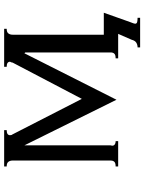

<svg xmlns="http://www.w3.org/2000/svg" viewBox="90 -656 669 888"><g transform="rotate(-90 424.0 -212.5)"><path d="M597.7 0V-11.7Q613.3 -11.7 619.1 -17.6Q625 -23.4 625 -35.2V-429.7L621.1 -433.6L406.2 -7.8L195.3 -433.6V-429.7V-35.2Q191.4 -23.4 197.3 -17.6Q203.1 -11.7 214.8 -11.7V0H97.7V-11.7Q113.3 -11.7 119.1 -17.6Q125 -23.4 125 -35.2V-488.3Q125 -500 119.1 -507.8Q113.3 -515.6 97.7 -515.6V-527.3H265.6V-515.6Q242.2 -515.6 242.2 -500Q242.2 -492.2 246.1 -488.3L410.2 -168L578.1 -488.3Q578.1 -492.2 580.1 -496.1Q582 -500 582 -500Q582 -507.8 576.2 -511.7Q570.3 -515.6 558.6 -515.6V-527.3H734.4V-515.6Q718.8 -515.6 712.9 -507.8Q707 -500 707 -488.3V-66.4H808.6L765.6 54.7Q757.8 74.2 757.8 78.1Q757.8 85.9 765.6 87.9Q773.4 89.8 785.2 89.8V101.6H648.4V89.8Q660.2 89.8 669.9 84Q679.7 78.1 683.6 62.5L710.9 0Z"/></g></svg>

Font: 和音 by 宁静之雨，公众号njzyshare
Style: Regular
Weight: 400
Designer: Steve Matteson
Foundry: Ascender Corporation
Version: Version 6.00;June 8, 2018;FontCreator 11.0.0.2388 32-bit